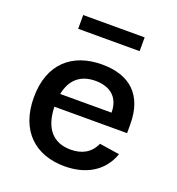

<svg xmlns="http://www.w3.org/2000/svg" viewBox="-134 -842 889 963"><g transform="rotate(20 310.0 -360.5)"><path d="M54.5 -261C54.5 -81.5 161.5 12 316.5 12C426.5 12 517.5 -35.5 553.5 -138.5L446 -155C422.5 -101 376.5 -77 317 -77C224 -77 170.5 -136 167.5 -251.5H555.5V-299C555.5 -455 469 -532.5 321 -532.5C161.5 -532.5 54.5 -439.5 54.5 -261ZM474 -733H146V-659.5H474ZM173 -321.5C189 -404.5 241.5 -444 317.5 -444C393 -444 447 -406 447 -321.5Z"/></g></svg>

Font: Monaspace Neon Medium
Style: Regular
Weight: 500
Designer: Riley Cran & the Lettermatic Team
Foundry: Lettermatic
Version: Version 1.200 (Monaspace Neon)